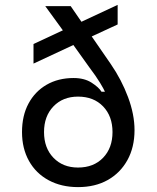

<svg xmlns="http://www.w3.org/2000/svg" viewBox="-20 -755 640 785"><path d="M299 10Q231 10 179 -18Q127 -46 98.5 -97Q70 -148 70 -215Q70 -282 96.5 -331.5Q123 -381 170.5 -408.5Q218 -436 281 -436Q325 -436 354.5 -417Q384 -398 395 -380H409Q405 -390 389 -416.5Q373 -443 345 -480L280 -571L117 -495V-575L237 -631L165 -730H269L313 -666L461 -735V-655L355 -606L433 -493Q477 -429 503.5 -358Q530 -287 530 -223Q530 -153 501 -100.5Q472 -48 420.5 -19Q369 10 299 10ZM299 -70Q363 -70 401.5 -110Q440 -150 440 -215Q440 -280 401.5 -320Q363 -360 299 -360Q237 -360 198.5 -320Q160 -280 160 -215Q160 -150 198.5 -110Q237 -70 299 -70Z"/></svg>

Font: JetBrainsMono NFM
Style: Regular
Weight: 400
Monospace: yes
Designer: Philipp Nurullin, Konstantin Bulenkov
Foundry: JetBrains
Version: Version 2.304; ttfautohint (v1.8.4.7-5d5b);Nerd Fonts 3.3.0